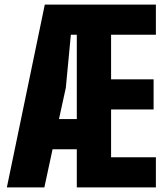

<svg xmlns="http://www.w3.org/2000/svg" viewBox="-20 -820 724 840"><path d="M10 0 176 -800H662V-668H466V-473H652V-341H466V-132H662V0H316V-167H210L174 0ZM238 -299H316V-668H290L268 -436Z"/></svg>

Font: Big Shoulders Display Thin Black
Style: Regular
Weight: 900
Version: Version 2.002